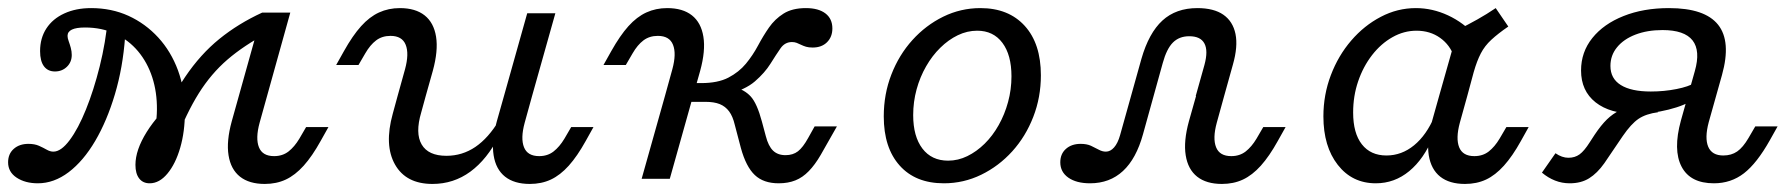

<svg xmlns="http://www.w3.org/2000/svg" viewBox="-50 -446 4471 479"><path d="M323.4 11.3Q306.5 11.3 297.2 -0.8Q287.9 -12.9 287.9 -34.7Q287.9 -71.8 316.1 -116.9Q344.4 -162.1 391.9 -201.6L404 -194.4L326.6 -83.1Q341.1 -129 341.5 -172.6Q341.9 -216.1 329.8 -253.2Q317.7 -290.3 294.4 -318.1Q271 -346 237.5 -361.7Q204 -377.4 162.1 -377.4Q118.5 -377.4 118.5 -356.5Q118.5 -350.8 121.4 -343.1Q124.2 -335.5 126.6 -326.6Q129 -317.7 129 -308.9Q129 -291.1 116.9 -279.4Q104.8 -267.7 87.1 -267.7Q69.4 -267.7 59.7 -280.6Q50 -293.5 50 -318.5Q50 -350.8 65.7 -375Q81.5 -399.2 110.5 -412.5Q139.5 -425.8 177.4 -425.8Q228.2 -425.8 270.6 -406.5Q312.9 -387.1 344.8 -352.4Q376.6 -317.7 394 -270.6Q411.3 -223.4 411.3 -166.9Q411.3 -117.7 399.6 -77.4Q387.9 -37.1 367.7 -12.9Q347.6 11.3 323.4 11.3ZM44.4 11.3Q12.9 11.3 -8.5 -2.8Q-29.8 -16.9 -29.8 -41.1Q-29.8 -62.1 -15.7 -74.6Q-1.6 -87.1 21 -87.1Q36.3 -87.1 47.2 -82.3Q58.1 -77.4 66.5 -72.6Q75 -67.7 83.1 -67.7Q102.4 -67.7 123.8 -96.4Q145.2 -125 164.5 -173Q183.9 -221 198.8 -280.6Q213.7 -340.3 219.4 -402.4L262.1 -354Q256.5 -277.4 236.7 -210.9Q216.9 -144.4 187.5 -94.4Q158.1 -44.4 121.4 -16.5Q84.7 11.3 44.4 11.3ZM386.3 -89.5 340.3 -116.1Q374.2 -198.4 412.1 -254.4Q450 -310.5 497.2 -348.8Q544.4 -387.1 604 -414.5L616.9 -363.7Q558.1 -332.3 517.3 -297.2Q476.6 -262.1 446 -213.3Q415.3 -164.5 386.3 -89.5ZM597.6 -139.5Q587.1 -100.8 596 -78.6Q604.8 -56.5 633.9 -56.5Q654.8 -56.5 669.8 -68.1Q684.7 -79.8 696.8 -100L713.7 -129H769.4L750 -94.4Q729 -56.5 707.7 -32.7Q686.3 -8.9 662.9 2Q639.5 12.9 610.5 12.9Q571.8 12.9 548.8 -5.2Q525.8 -23.4 520.2 -58.5Q514.5 -93.5 528.2 -143.5L604 -414.5H674.2Z M1012.1 -206.5 1000.8 -165.3Q985.5 -113.7 1002 -85.5Q1018.5 -57.3 1063.7 -57.3Q1103.2 -57.3 1135.9 -79.4Q1168.5 -101.6 1195.2 -146V-107.3Q1165.3 -48.4 1123.4 -17.7Q1081.5 12.9 1029 12.9Q962.9 12.9 935.5 -35.5Q908.1 -83.9 929.8 -162.1L941.9 -206.5ZM941.9 -206.5 960.5 -273.4Q971 -312.1 962.1 -334.3Q953.2 -356.5 924.2 -356.5Q903.2 -356.5 888.3 -345.2Q873.4 -333.9 861.3 -312.9L844.4 -283.9H788.7L808.1 -318.5Q829.8 -357.3 850.8 -380.6Q871.8 -404 895.6 -414.9Q919.4 -425.8 947.6 -425.8Q986.3 -425.8 1009.3 -407.7Q1032.3 -389.5 1037.9 -354.4Q1043.5 -319.4 1029.8 -269.4L1012.1 -206.5ZM1207.3 -206.5 1265.3 -412.9H1335.5L1277.4 -206.5ZM1258.9 -139.5Q1248.4 -100.8 1257.3 -78.6Q1266.1 -56.5 1295.2 -56.5Q1316.1 -56.5 1331 -68.1Q1346 -79.8 1358.1 -100L1375 -129H1430.6L1411.3 -94.4Q1390.3 -56.5 1369 -32.7Q1347.6 -8.9 1324.2 2Q1300.8 12.9 1271.8 12.9Q1233.1 12.9 1210.1 -5.2Q1187.1 -23.4 1181.5 -58.5Q1175.8 -93.5 1189.5 -143.5L1207.3 -206.5H1277.4Z M1892.7 11.3Q1854.8 11.3 1833.1 -9.3Q1811.3 -29.8 1798.4 -76.6L1783.1 -134.7Q1778.2 -155.6 1769 -168.1Q1759.7 -180.6 1745.6 -186.3Q1731.5 -191.9 1710.5 -191.9H1654.8L1667.7 -238.7H1699.2Q1741.1 -238.7 1767.3 -252.4Q1793.5 -266.1 1810.9 -287.1Q1828.2 -308.1 1841.1 -332.3Q1854 -356.5 1868.5 -377.4Q1883.1 -398.4 1904.8 -412.1Q1926.6 -425.8 1960.5 -425.8Q1991.9 -425.8 2009.3 -412.5Q2026.6 -399.2 2026.6 -375Q2026.6 -354 2013.3 -340.7Q2000 -327.4 1977.4 -327.4Q1967.7 -327.4 1960.9 -329.4Q1954 -331.5 1948.4 -334.3Q1942.7 -337.1 1937.5 -339.1Q1932.3 -341.1 1925.8 -341.1Q1908.1 -341.1 1897.2 -325.4Q1886.3 -309.7 1872.2 -287.1Q1858.1 -264.5 1833.5 -243.1Q1808.9 -221.8 1763.7 -210.5L1779 -229.8Q1807.3 -222.6 1823 -205.2Q1838.7 -187.9 1850.8 -142.7L1860.5 -106.5Q1866.9 -81.5 1878.6 -70.2Q1890.3 -58.9 1909.7 -58.9Q1928.2 -58.9 1940.7 -68.5Q1953.2 -78.2 1966.1 -101.6L1982.3 -130.6H2037.9L1997.6 -59.7Q1983.1 -34.7 1967.7 -19Q1952.4 -3.2 1934.3 4Q1916.1 11.3 1892.7 11.3ZM1608.9 -206.5 1627.4 -273.4Q1637.9 -312.1 1629 -334.3Q1620.2 -356.5 1591.1 -356.5Q1570.2 -356.5 1555.2 -345.2Q1540.3 -333.9 1528.2 -312.9L1511.3 -283.9H1455.6L1475 -318.5Q1496.8 -357.3 1517.7 -380.6Q1538.7 -404 1562.5 -414.9Q1586.3 -425.8 1614.5 -425.8Q1653.2 -425.8 1676.2 -407.7Q1699.2 -389.5 1704.8 -354.4Q1710.5 -319.4 1696.8 -269.4L1679 -206.5ZM1550.8 0 1608.9 -206.5H1679L1621 0Z M2304.8 11.3Q2233.9 11.3 2194.4 -33.1Q2154.8 -77.4 2154.8 -155.6Q2154.8 -211.3 2173.8 -260.1Q2192.7 -308.9 2226.2 -346Q2259.7 -383.1 2303.2 -404.4Q2346.8 -425.8 2396 -425.8Q2466.1 -425.8 2506.5 -381.5Q2546.8 -337.1 2546.8 -258.1Q2546.8 -203.2 2527.8 -154.4Q2508.9 -105.6 2475.4 -68.5Q2441.9 -31.5 2398 -10.1Q2354 11.3 2304.8 11.3ZM2315.3 -45.2Q2340.3 -45.2 2363.3 -56.5Q2386.3 -67.7 2406.5 -87.5Q2426.6 -107.3 2441.5 -133.9Q2456.5 -160.5 2464.9 -191.5Q2473.4 -222.6 2473.4 -255.6Q2473.4 -308.9 2450.8 -339.1Q2428.2 -369.4 2387.9 -369.4Q2362.9 -369.4 2339.5 -358.1Q2316.1 -346.8 2296 -327Q2275.8 -307.3 2260.5 -280.6Q2245.2 -254 2236.7 -223Q2228.2 -191.9 2228.2 -158.9Q2228.2 -105.6 2251.2 -75.4Q2274.2 -45.2 2315.3 -45.2Z M2669.4 11.3Q2635.5 11.3 2615.3 -2.8Q2595.2 -16.9 2595.2 -41.1Q2595.2 -62.1 2609.3 -74.6Q2623.4 -87.1 2646 -87.1Q2661.3 -87.1 2671.8 -82.3Q2682.3 -77.4 2691.1 -72.6Q2700 -67.7 2708.9 -67.7Q2720.2 -67.7 2729.4 -78.2Q2738.7 -88.7 2744.4 -108.9L2797.6 -299.2Q2816.1 -363.7 2850 -394.8Q2883.9 -425.8 2937.1 -425.8Q2978.2 -425.8 3002 -409.3Q3025.8 -392.7 3032.3 -361.3Q3038.7 -329.8 3025.8 -284.7L3004 -206.5H2933.1L2954.8 -283.9Q2964.5 -319.4 2954.8 -337.5Q2945.2 -355.6 2916.9 -355.6Q2891.9 -355.6 2876.2 -339.9Q2860.5 -324.2 2850.8 -288.7L2801.6 -111.3Q2784.7 -50 2751.6 -19.4Q2718.5 11.3 2669.4 11.3ZM2985.5 -139.5Q2975 -100.8 2983.9 -78.6Q2992.7 -56.5 3021.8 -56.5Q3042.7 -56.5 3057.7 -68.1Q3072.6 -79.8 3084.7 -100L3101.6 -129H3157.3L3137.9 -94.4Q3116.9 -56.5 3095.6 -32.7Q3074.2 -8.9 3050.8 2Q3027.4 12.9 2998.4 12.9Q2959.7 12.9 2936.7 -5.2Q2913.7 -23.4 2908.1 -58.5Q2902.4 -93.5 2916.1 -143.5L2933.9 -206.5H3004Z M3382.3 11.3Q3323.4 11.3 3287.5 -34.7Q3251.6 -80.6 3251.6 -155.6Q3251.6 -209.7 3270.2 -258.5Q3288.7 -307.3 3321 -344.8Q3353.2 -382.3 3394.8 -404Q3436.3 -425.8 3482.3 -425.8Q3523.4 -425.8 3562.5 -407.7Q3601.6 -389.5 3631.5 -356.5L3578.2 -303.2Q3567.7 -333.9 3542.7 -351.6Q3517.7 -369.4 3483.9 -369.4Q3452.4 -369.4 3423.8 -353.2Q3395.2 -337.1 3373 -308.5Q3350.8 -279.8 3338.3 -243.1Q3325.8 -206.5 3325.8 -165.3Q3325.8 -113.7 3347.6 -85.9Q3369.4 -58.1 3408.9 -58.1Q3446.8 -58.1 3477.8 -83.5Q3508.9 -108.9 3529 -156.5L3525.8 -105.6Q3502.4 -49.2 3465.7 -19Q3429 11.3 3382.3 11.3ZM3540.3 -206.5 3587.1 -371.8Q3612.9 -384.7 3635.9 -397.6Q3658.9 -410.5 3681.5 -425.8L3712.9 -379.8Q3687.1 -362.1 3670.6 -346.8Q3654 -331.5 3644.4 -312.9Q3634.7 -294.4 3626.6 -266.1L3610.5 -206.5ZM3591.9 -139.5Q3581.5 -100.8 3590.3 -78.6Q3599.2 -56.5 3628.2 -56.5Q3649.2 -56.5 3664.1 -68.1Q3679 -79.8 3691.1 -100L3708.1 -129H3763.7L3744.4 -94.4Q3723.4 -56.5 3702 -32.7Q3680.6 -8.9 3657.3 2Q3633.9 12.9 3604.8 12.9Q3566.1 12.9 3543.1 -5.2Q3520.2 -23.4 3514.5 -58.5Q3508.9 -93.5 3522.6 -143.5L3540.3 -206.5H3610.5Z M4225.8 11.3Q4166.9 11.3 4145.2 -30.2Q4123.4 -71.8 4143.5 -145.2L4178.2 -268.5Q4192.7 -319.4 4172.6 -345.2Q4152.4 -371 4097.6 -371Q4059.7 -371 4030.2 -359.7Q4000.8 -348.4 3984.3 -328.2Q3967.7 -308.1 3967.7 -281.5Q3967.7 -250 3993.5 -233.9Q4019.4 -217.7 4068.5 -217.7Q4101.6 -217.7 4132.3 -223.8Q4162.9 -229.8 4178.2 -239.5L4175 -198.4Q4154.8 -183.1 4112.9 -172.6Q4071 -162.1 4030.6 -162.1Q3966.9 -162.1 3930.6 -190.7Q3894.4 -219.4 3894.4 -270.2Q3894.4 -316.1 3922.6 -351.2Q3950.8 -386.3 4000.4 -406Q4050 -425.8 4113.7 -425.8Q4203.2 -425.8 4236.3 -384.3Q4269.4 -342.7 4246 -258.9L4212.9 -141.1Q4202.4 -101.6 4211.7 -79.8Q4221 -58.1 4249.2 -58.1Q4269.4 -58.1 4283.9 -68.1Q4298.4 -78.2 4312.1 -101.6L4329 -130.6H4384.7L4365.3 -96Q4333.1 -38.7 4300.8 -13.7Q4268.5 11.3 4225.8 11.3ZM3866.1 11.3Q3846.8 11.3 3829.4 4.4Q3812.1 -2.4 3796.8 -15.3L3830.6 -63.7Q3846.8 -52.4 3862.9 -52.4Q3879 -52.4 3890.7 -60.9Q3902.4 -69.4 3916.1 -91.1L3928.2 -109.7Q3944.4 -133.9 3958.9 -148Q3973.4 -162.1 3991.5 -171Q4009.7 -179.8 4034.7 -187.1L4087.1 -166.1Q4056.5 -162.1 4037.9 -149.6Q4019.4 -137.1 3998.4 -106.5L3952.4 -38.7Q3934.7 -13.7 3914.5 -1.2Q3894.4 11.3 3866.1 11.3Z"/></svg>

Font: Playfair 5pt SemiExpanded Light
Style: Italic
Weight: 300
Width: 6
Italic angle: -15.6°
Designer: Claus Eggers Sørensen
Foundry: Claus Eggers Sørensen
Version: Version 2.203